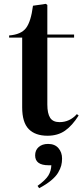

<svg xmlns="http://www.w3.org/2000/svg" viewBox="-20 -697 433 1006"><path d="M229 14.2Q164.6 14.2 130.4 -20.8Q96.2 -55.7 96.2 -134.8V-500H27.8V-511.2Q90.3 -516.1 116.2 -549.8Q142.1 -583.5 152.8 -667L220.2 -676.8L228 -670.9V-516.1H368.2V-500H228V-149.9Q228 -102.5 242.7 -79.8Q257.3 -57.1 292 -57.1Q345.2 -57.1 382.8 -99.1L392.1 -91.8Q358.4 -38.6 320.6 -12.2Q282.7 14.2 229 14.2ZM185.1 289.1 176.8 276.9Q219.2 246.1 233.6 222.2Q248 198.2 249 168.9H234.9Q164.1 168.9 164.1 117.2Q164.1 89.8 182.6 73.5Q201.2 57.1 231.9 57.1Q267.1 57.1 286.1 79.1Q305.2 101.1 305.2 133.8Q305.2 153.3 300.8 170.4Q296.4 187.5 284.4 207.8Q272.5 228 247.3 248.8Q222.2 269.5 185.1 289.1Z"/></svg>

Font: Display Semibold
Style: Regular
Weight: 600
Designer: Latin by Veronika Burian and Jose Scaglione. Greek by Irene Vlachou. Cyrillic by Vera Evstafieva.
Foundry: TypeTogether
Version: Version 3.002